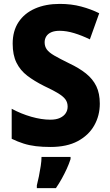

<svg xmlns="http://www.w3.org/2000/svg" viewBox="-20 -744 565 985"><path d="M492 -212Q492 -151 463.5 -100.5Q435 -50 379 -20Q323 10 239 10Q198 10 164.5 6Q131 2 101 -7.5Q71 -17 40 -32V-186Q88 -160 140.5 -145Q193 -130 238 -130Q268 -130 287.5 -139Q307 -148 317 -163Q327 -178 327 -197Q327 -218 316 -233.5Q305 -249 279 -265Q253 -281 206 -303Q156 -328 120 -355.5Q84 -383 64.5 -422.5Q45 -462 45 -520Q45 -585 75 -630.5Q105 -676 159.5 -700Q214 -724 287 -724Q346 -724 396.5 -710.5Q447 -697 489 -676L441 -542Q400 -562 360.5 -574Q321 -586 286 -586Q260 -586 243 -578.5Q226 -571 217.5 -557.5Q209 -544 209 -527Q209 -506 220 -490.5Q231 -475 258.5 -459Q286 -443 335 -419Q386 -395 421 -367Q456 -339 474 -302Q492 -265 492 -212ZM342 72Q334 97 322.5 122Q311 147 297.5 171.5Q284 196 267 221H169V207Q174 188 179.5 161Q185 134 189 107.5Q193 81 193 61H342Z"/></svg>

Font: Noto Sans Khmer SemiCondensed ExtraBold
Style: Regular
Weight: 800
Width: 4
Designer: Danh Hong and the Monotype Design Team
Foundry: Monotype Imaging Inc.
Version: Version 2.004